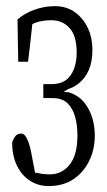

<svg xmlns="http://www.w3.org/2000/svg" viewBox="-20 -549 352 632"><path d="M20 -80.1Q23.9 -90.8 28.3 -97.7Q35.2 -109.4 50.3 -109.4Q60.1 -109.4 67.9 -94.2Q76.7 -77.1 82 -50.8Q82 -50.8 95.2 18.6Q96.7 23.9 98.1 19Q118.7 24.9 144 24.9Q184.1 24.9 209.5 -7.3Q234.9 -39.6 234.9 -103.5Q234.9 -136.7 227.5 -163.8Q220.2 -190.9 202.9 -208.5Q185.5 -226.1 153.3 -226.1Q153.3 -226.1 122.6 -226.1Q122.6 -244.1 122.6 -272Q122.6 -272 149.4 -272Q178.2 -272 196 -284.7Q213.9 -297.4 223.1 -321.3Q232.4 -345.2 232.4 -376Q232.4 -430.7 209.2 -456.5Q186 -482.4 149.4 -482.4Q120.1 -482.4 97.7 -474.6Q93.3 -473.1 86.4 -469.7Q79.6 -402.8 72.3 -345.7Q72.3 -345.7 40 -345.7Q39.1 -410.2 37.6 -484.9Q60.1 -504.9 93 -516.8Q126 -528.8 161.1 -528.8Q215.3 -528.8 249.8 -487.3Q284.2 -445.8 284.2 -384.3Q284.2 -309.6 237.8 -273.4Q223.1 -261.7 203.1 -255.4Q195.8 -248 189 -250Q196.3 -243.2 203.6 -246.1Q241.7 -234.9 262.2 -205.1Q292 -163.1 292 -102.5Q292 -57.6 273.7 -19.8Q255.4 18.1 221.7 40.8Q188 63.5 140.1 63.5Q106 63.5 78.9 46.1Q51.8 28.8 35.9 -3.7Q20 -36.1 20 -80.1Z"/></svg>

Font: Scarab Serif
Style: Light
Weight: 300
Designer: John Roberts
Foundry: Scarab
Version: 1.0